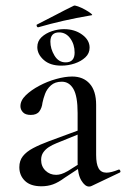

<svg xmlns="http://www.w3.org/2000/svg" viewBox="-20 -677 462 705"><path d="M316 6Q312 8 307 8Q292 8 278.5 -14.5Q265 -37 265 -79V-262Q265 -324 249.5 -350.5Q234 -377 207 -377Q182 -377 167 -363.5Q152 -350 145.5 -332.5Q139 -315 136 -300Q134 -281 124.5 -268Q115 -255 93 -255Q73 -255 64 -265Q55 -275 55 -287Q55 -308 74.5 -327Q94 -346 124 -362Q154 -378 186.5 -387Q219 -396 245 -396Q286 -396 309.5 -369.5Q333 -343 333 -292V-108Q333 -75 342 -59Q351 -43 371 -43Q388 -43 415 -54Q419 -56 421.5 -50.5Q424 -45 419 -43ZM132 7Q92 7 71.5 -13Q51 -33 51 -63Q51 -87 64 -103.5Q77 -120 101.5 -133Q126 -146 161 -159L275 -201L278 -188L187 -151Q172 -145 159.5 -137Q147 -129 139 -117.5Q131 -106 131 -90Q131 -66 147 -50.5Q163 -35 186 -35Q195 -35 205 -38Q215 -41 229 -49L288 -86L290 -72L217 -24Q194 -7 174.5 0Q155 7 132 7ZM205 -436Q164 -436 140.5 -457Q117 -478 117 -504Q117 -526 132.5 -540.5Q148 -555 170.5 -562.5Q193 -570 215 -570Q254 -570 281.5 -550Q309 -530 309 -502Q309 -481 293.5 -466.5Q278 -452 254.5 -444Q231 -436 205 -436ZM221 -448Q254 -448 254 -484Q254 -514 238 -536Q222 -558 197 -558Q165 -558 165 -524Q165 -498 180 -473Q195 -448 221 -448ZM121 -577Q117 -576 115 -581Q113 -586 116 -587Q156 -607 186 -623Q216 -639 251 -656Q254 -658 266.5 -653.5Q279 -649 292.5 -641.5Q306 -634 314 -627.5Q322 -621 316 -621Q258 -611 212 -600.5Q166 -590 121 -577Z"/></svg>

Font: Cormorant Garamond Light Medium
Style: Regular
Weight: 500
Version: Version 4.001